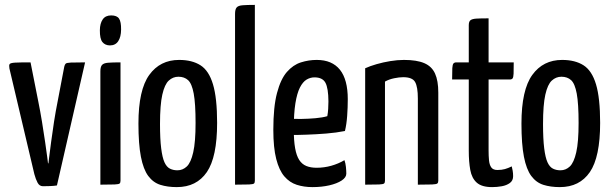

<svg xmlns="http://www.w3.org/2000/svg" viewBox="-20 -755 2501 785"><path d="M155.7 6.4Q141.5 6.4 133.8 -7.7Q126.1 -21.9 120.4 -43.2L18.5 -475.1Q16.2 -487.9 19.3 -492.8Q22.4 -497.7 41.3 -498.9Q60.2 -500 104.9 -500L136.6 -339.8Q144.5 -301.1 151.7 -257.1Q158.9 -213.1 164.5 -174.4Q170.2 -135.7 173.3 -111.4Q176.3 -87.1 176.3 -87.1H178Q178 -87.1 180.9 -111.4Q183.8 -135.7 189 -174.4Q194.1 -213.1 200.9 -257.3Q207.8 -301.4 215.7 -340.5L242.7 -482.2Q244.7 -491.1 248.5 -494.7Q252.2 -498.4 269.9 -499.2Q287.5 -500 327.9 -500L212.8 3.2Q201.8 5.1 183.9 5.8Q166.1 6.4 155.7 6.4Z M390.4 0V-463Q390.4 -482 397.2 -489.5Q404.1 -497.1 421.9 -498.5Q439.7 -500 472.7 -500V-16.5Q472.7 -8.2 469.2 -4.9Q465.8 -1.6 448.7 -0.8Q431.5 0 390.4 0ZM429.2 -569.3Q409.5 -569.7 398.7 -583.1Q387.9 -596.6 388.3 -631.6Q388.6 -659.2 399.9 -675.6Q411.2 -692 434.5 -692Q458.1 -692 466.8 -678.8Q475.5 -665.7 475.1 -634.2Q474.8 -603.7 463.3 -586.5Q451.9 -569.3 429.2 -569.3Z M703 10Q665.1 10 635.6 0.7Q606.2 -8.6 586.1 -35.6Q566.1 -62.6 556.1 -114.1Q546 -165.6 546 -249.9Q546 -387.4 590.3 -448.7Q634.5 -510 712.4 -510Q765.3 -510 799.7 -488.1Q834 -466.3 850.8 -410.3Q867.7 -354.2 867.7 -252.5Q867.7 -112.8 825.7 -51.4Q783.6 10 703 10ZM705.3 -58.7Q727.3 -58.7 743.9 -74.5Q760.5 -90.3 770 -132.3Q779.6 -174.3 779.6 -252Q779.6 -331.8 772 -372.5Q764.4 -413.3 749 -427.3Q733.6 -441.3 709.5 -441.3Q687.2 -441.3 670.1 -425.6Q653 -409.9 643.6 -368Q634.2 -326.2 634.2 -248.1Q634.2 -186.6 639 -148.6Q643.7 -110.6 652.5 -91.4Q661.2 -72.2 674.9 -65.4Q688.5 -58.7 705.3 -58.7Z M941 0V-698Q941 -717 947.6 -724.5Q954.1 -732.1 971.9 -733.5Q989.7 -735 1022 -735V-16.5Q1022 -8.2 1018.7 -4.9Q1015.3 -1.6 998.4 -0.8Q981.5 0 941 0Z M1257.4 10Q1222.7 10 1193.4 0.6Q1164 -8.9 1142.6 -33.8Q1121.2 -58.8 1109.4 -104.9Q1097.5 -151.1 1097.5 -224.2Q1097.5 -318.1 1112.6 -374.9Q1127.6 -431.8 1153 -460.8Q1178.4 -489.8 1210.2 -499.9Q1242 -510 1274.9 -510Q1337.7 -510 1369.8 -469.9Q1401.9 -429.8 1401.9 -349.5Q1401.9 -315.9 1399.4 -281.1Q1396.9 -246.3 1390.3 -219.4Q1355.7 -212.4 1313.8 -209Q1271.9 -205.7 1233.8 -204.4Q1195.7 -203 1171.3 -203.2Q1147 -203.4 1147 -203.4L1148.2 -269.5Q1148.2 -269.5 1167 -269Q1185.7 -268.5 1213.6 -268.8Q1241.4 -269.2 1269.9 -271.7Q1298.4 -274.2 1318.2 -280Q1320.8 -293.9 1321.8 -309.9Q1322.8 -325.9 1322.8 -340.1Q1322.5 -394.4 1310.6 -416.6Q1298.7 -438.7 1265.6 -438.7Q1248.7 -438.7 1233.3 -429.5Q1218 -420.2 1206.1 -396.9Q1194.3 -373.5 1187.7 -332.4Q1181.1 -291.3 1181.1 -227.4Q1181.1 -180 1186.6 -149.2Q1192.1 -118.5 1203.3 -101.1Q1214.6 -83.6 1232.5 -76.3Q1250.4 -69.1 1274.6 -69.1Q1305.1 -69.1 1334.4 -77.3Q1363.7 -85.5 1388.3 -100.2Q1392.6 -88.4 1394.3 -72.7Q1395.9 -57 1395.9 -45Q1395.9 -29.5 1376.8 -16.9Q1357.6 -4.4 1326.3 2.8Q1295 10 1257.4 10Z M1473 0V-475.9Q1492.9 -485 1519.7 -492.7Q1546.5 -500.4 1575.8 -505.2Q1605.1 -510 1631.5 -510Q1684.3 -510 1714.9 -496.7Q1745.5 -483.5 1758.7 -454.2Q1772 -425 1772 -376.4V-16.5Q1772 -8.2 1768.1 -4.9Q1764.2 -1.6 1746.8 -0.8Q1729.5 0 1688.4 0V-352.3Q1688.4 -399.4 1677.3 -419.4Q1666.2 -439.4 1628.6 -439.4Q1612.3 -439.4 1591.2 -435Q1570.1 -430.6 1554 -421.4V-16.5Q1554 -8.2 1550.4 -4.9Q1546.8 -1.6 1529.8 -0.8Q1512.8 0 1473 0Z M1992.2 10Q1949.6 10 1929.2 -8.3Q1908.8 -26.5 1902.7 -60.3Q1896.6 -94 1896.6 -138.8V-430H1828.5Q1828.5 -461.7 1829.3 -476.5Q1830.2 -491.2 1834.1 -495.6Q1838 -500 1846.2 -500H1896.6V-652Q1896.6 -666.5 1903.3 -672.1Q1910 -677.7 1927.3 -678.9Q1944.6 -680 1977.6 -680V-500H2080.4Q2080.4 -468.6 2079.8 -453.7Q2079.1 -438.8 2075.7 -434.4Q2072.2 -430 2064 -430H1977.6V-139Q1977.6 -118.1 1979.3 -99.8Q1981 -81.4 1988.5 -70.7Q1996 -60 2013.6 -60Q2031.5 -60 2044.3 -63.7Q2057.2 -67.4 2072.3 -74.7Q2074.3 -66.9 2076.1 -56.9Q2077.9 -46.9 2077.9 -34.5Q2077.9 -16.5 2064.5 -6.7Q2051 3 2031.5 6.5Q2011.9 10 1992.2 10Z M2269 10Q2231.1 10 2201.6 0.7Q2172.2 -8.6 2152.1 -35.6Q2132.1 -62.6 2122.1 -114.1Q2112 -165.6 2112 -249.9Q2112 -387.4 2156.3 -448.7Q2200.5 -510 2278.4 -510Q2331.3 -510 2365.7 -488.1Q2400 -466.3 2416.8 -410.3Q2433.7 -354.2 2433.7 -252.5Q2433.7 -112.8 2391.7 -51.4Q2349.6 10 2269 10ZM2271.3 -58.7Q2293.3 -58.7 2309.9 -74.5Q2326.5 -90.3 2336 -132.3Q2345.6 -174.3 2345.6 -252Q2345.6 -331.8 2338 -372.5Q2330.4 -413.3 2315 -427.3Q2299.6 -441.3 2275.5 -441.3Q2253.2 -441.3 2236.1 -425.6Q2219 -409.9 2209.6 -368Q2200.2 -326.2 2200.2 -248.1Q2200.2 -186.6 2205 -148.6Q2209.7 -110.6 2218.5 -91.4Q2227.2 -72.2 2240.9 -65.4Q2254.5 -58.7 2271.3 -58.7Z"/></svg>

Font: Yanone Kaffeesatz ExtraLight
Style: Regular
Weight: 200
Designer: Yanone (Cyrillic: Daniel Pouzeot, Huerta Tipografica, and Cyreal)
Foundry: Yanone
Version: Version 2.003